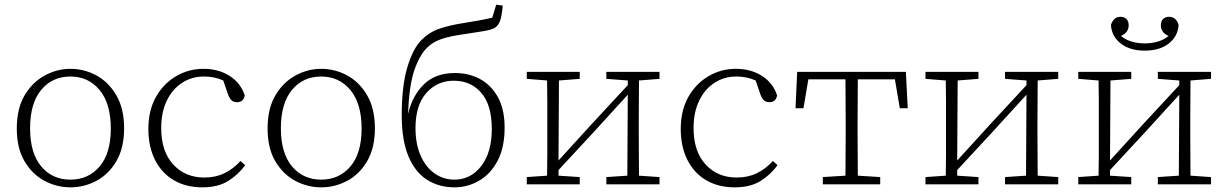

<svg xmlns="http://www.w3.org/2000/svg" viewBox="-20 -790 5254 823"><path d="M282 13Q223 13 170.5 -15Q118 -43 85 -99Q52 -155 52 -239Q52 -324 85 -380.5Q118 -437 171 -466Q224 -495 282 -495Q341 -495 393.5 -466.5Q446 -438 479 -381Q512 -324 512 -240Q512 -156 479 -99.5Q446 -43 393.5 -15Q341 13 282 13ZM282 -20Q359 -20 407 -76.5Q455 -133 455 -239Q455 -346 407 -404Q359 -462 282 -462Q204 -462 156.5 -404.5Q109 -347 109 -240Q109 -134 156.5 -77Q204 -20 282 -20Z M847 13Q777 13 725 -17.5Q673 -48 644.5 -104.5Q616 -161 616 -237Q616 -317 648.5 -374.5Q681 -432 735 -463.5Q789 -495 852 -495Q917 -495 964.5 -464.5Q1012 -434 1029 -381Q1024 -352 996 -352Q980 -352 971.5 -361Q963 -370 958 -384L937 -445Q900 -462 854 -462Q802 -462 760.5 -435Q719 -408 695 -358.5Q671 -309 671 -241Q671 -141 722.5 -85Q774 -29 856 -29Q904 -29 942 -47.5Q980 -66 1011 -100L1031 -82Q1002 -42 958.5 -14.5Q915 13 847 13Z M1357 13Q1298 13 1245.5 -15Q1193 -43 1160 -99Q1127 -155 1127 -239Q1127 -324 1160 -380.5Q1193 -437 1246 -466Q1299 -495 1357 -495Q1416 -495 1468.5 -466.5Q1521 -438 1554 -381Q1587 -324 1587 -240Q1587 -156 1554 -99.5Q1521 -43 1468.5 -15Q1416 13 1357 13ZM1357 -20Q1434 -20 1482 -76.5Q1530 -133 1530 -239Q1530 -346 1482 -404Q1434 -462 1357 -462Q1279 -462 1231.5 -404.5Q1184 -347 1184 -240Q1184 -134 1231.5 -77Q1279 -20 1357 -20Z M1928 13Q1862 13 1811 -19Q1760 -51 1731 -119.5Q1702 -188 1702 -296Q1702 -421 1726 -501.5Q1750 -582 1787 -619Q1820 -652 1863.5 -667Q1907 -682 1966 -691Q2042 -703 2090 -714L2107 -770L2135 -766Q2131 -722 2124 -702Q2117 -682 2103 -672Q2090 -663 2055.5 -657Q2021 -651 1973 -644Q1913 -636 1874.5 -623.5Q1836 -611 1810 -585Q1778 -553 1756 -489Q1734 -425 1729 -304L1730 -305Q1748 -380 1797 -428.5Q1846 -477 1931 -477Q1990 -477 2038 -451Q2086 -425 2114.5 -373Q2143 -321 2143 -243Q2143 -157 2112.5 -100Q2082 -43 2033 -15Q1984 13 1928 13ZM1928 -20Q1998 -20 2043 -78.5Q2088 -137 2088 -237Q2088 -340 2043 -392Q1998 -444 1925 -444Q1854 -444 1807.5 -391.5Q1761 -339 1761 -241Q1761 -173 1783 -123Q1805 -73 1843 -46.5Q1881 -20 1928 -20Z M2579 -452V-482H2807V-452L2719 -445Q2719 -405 2718.5 -356.5Q2718 -308 2718 -268V-214Q2718 -174 2718.5 -126Q2719 -78 2719 -37L2807 -31V0H2579V-31L2669 -37L2671 -384L2525 -224L2374 -61V-37L2465 -31V0H2238V-31L2325 -37Q2326 -78 2326 -126Q2326 -174 2326 -214V-268Q2326 -308 2326 -356.5Q2326 -405 2325 -445L2238 -452V-482H2465V-452L2376 -445L2374 -102L2517 -259L2671 -425V-445Z M3129 13Q3059 13 3007 -17.5Q2955 -48 2926.5 -104.5Q2898 -161 2898 -237Q2898 -317 2930.5 -374.5Q2963 -432 3017 -463.5Q3071 -495 3134 -495Q3199 -495 3246.5 -464.5Q3294 -434 3311 -381Q3306 -352 3278 -352Q3262 -352 3253.5 -361Q3245 -370 3240 -384L3219 -445Q3182 -462 3136 -462Q3084 -462 3042.5 -435Q3001 -408 2977 -358.5Q2953 -309 2953 -241Q2953 -141 3004.5 -85Q3056 -29 3138 -29Q3186 -29 3224 -47.5Q3262 -66 3293 -100L3313 -82Q3284 -42 3240.5 -14.5Q3197 13 3129 13Z M3390 -326 3397 -482H3863L3871 -326H3837L3816 -450H3657Q3657 -410 3656.5 -359.5Q3656 -309 3656 -268V-214Q3656 -174 3656.5 -126Q3657 -78 3657 -37L3753 -31V0H3507V-31L3604 -37Q3604 -78 3604.5 -126Q3605 -174 3605 -214V-268Q3605 -309 3604.5 -359.5Q3604 -410 3604 -450H3445L3424 -326Z M4288 -452V-482H4516V-452L4428 -445Q4428 -405 4427.5 -356.5Q4427 -308 4427 -268V-214Q4427 -174 4427.5 -126Q4428 -78 4428 -37L4516 -31V0H4288V-31L4378 -37L4380 -384L4234 -224L4083 -61V-37L4174 -31V0H3947V-31L4034 -37Q4035 -78 4035 -126Q4035 -174 4035 -214V-268Q4035 -308 4035 -356.5Q4035 -405 4034 -445L3947 -452V-482H4174V-452L4085 -445L4083 -102L4226 -259L4380 -425V-445Z M4943 -452V-482H5171V-452L5083 -445Q5083 -405 5082.5 -356.5Q5082 -308 5082 -268V-214Q5082 -174 5082.5 -126Q5083 -78 5083 -37L5171 -31V0H4943V-31L5033 -37L5035 -384L4889 -224L4738 -61V-37L4829 -31V0H4602V-31L4689 -37Q4690 -78 4690 -126Q4690 -174 4690 -214V-268Q4690 -308 4690 -356.5Q4690 -405 4689 -445L4602 -452V-482H4829V-452L4740 -445L4738 -102L4881 -259L5035 -425V-445ZM4887 -573Q4823 -573 4784 -603.5Q4745 -634 4742 -683Q4747 -699 4757 -708.5Q4767 -718 4783 -718Q4799 -718 4808.5 -708.5Q4818 -699 4818 -682Q4818 -650 4785 -636Q4804 -620 4830 -612Q4856 -604 4887 -604Q4918 -604 4944 -612Q4970 -620 4989 -636Q4956 -650 4956 -682Q4956 -699 4965.5 -708.5Q4975 -718 4991 -718Q5007 -718 5017.5 -708.5Q5028 -699 5032 -683Q5029 -634 4990 -603.5Q4951 -573 4887 -573Z"/></svg>

Font: Source Serif 4 SmText Light
Style: Regular
Weight: 300
Designer: Frank Grießhammer
Foundry: Adobe
Version: Version 4.005;hotconv 1.1.0;makeotfexe 2.6.0